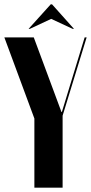

<svg xmlns="http://www.w3.org/2000/svg" viewBox="-30 -873 423 893"><path d="M103 -738.8 206.1 -853H211.9L314 -738.8H308.1L208 -785.2L108.9 -738.8ZM127 -699.2 255.9 -352.1H257.8L363.8 -699.2H373L261.2 -335V0H129.9V-321.8L-9.8 -699.2Z"/></svg>

Font: Moniqa Black Display
Style: Regular
Weight: 900
Designer: Rajesh Rajput
Foundry: Rajesh Rajput
Version: Version 1.000